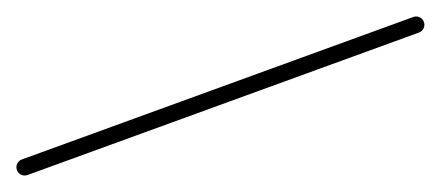

<svg xmlns="http://www.w3.org/2000/svg" viewBox="-22 -174 799 348"><g transform="rotate(-20 377.5 0.0)"><path d="M0 -15C-8.3 -15 -15 -8.3 -15 0C-15 8.3 -8.3 15 0 15C251.7 15 503.3 15 755 15C763.3 15 770 8.3 770 0C770 -8.3 763.3 -15 755 -15C503.3 -15 251.7 -15 0 -15Z"/></g></svg>

Font: FRB American Cursive Just Baseline
Style: Italic
Weight: 400
Italic angle: -25°
Version: Version 2.0;Modular Font Editor K font №1